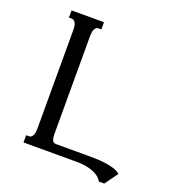

<svg xmlns="http://www.w3.org/2000/svg" viewBox="-140 -819 869 978"><g transform="rotate(20 294.5 -330.0)"><path d="M255.4 -676.8H240.7Q231.9 -676.8 226.6 -671.9Q221.2 -667 218 -659.4Q214.8 -651.9 213.9 -642.6Q212.9 -633.3 212.9 -624.5V-91.3Q212.9 -73.7 217.8 -61.3Q222.7 -48.8 240.2 -48.8H391.6Q419.4 -48.8 448.2 -48.3Q477.1 -47.9 503.4 -44.4Q529.8 -41 552 -34.2Q574.2 -27.3 588.9 -14.6L537.6 56.2H508.3Q500 40.5 485.1 29.8Q470.2 19 451.2 12.5Q432.1 5.9 410.9 2.9Q389.6 0 369.1 0H79.6V-39.1H94.2Q103 -39.1 108.4 -43.9Q113.8 -48.8 116.9 -56.4Q120.1 -64 121.1 -73.2Q122.1 -82.5 122.1 -91.3V-624.5Q122.1 -633.3 121.1 -642.6Q120.1 -651.9 116.9 -659.4Q113.8 -667 108.4 -671.9Q103 -676.8 94.2 -676.8H79.6V-715.8H255.4Z"/></g></svg>

Font: Arian AMU Serif
Style: Regular
Weight: 400
Designer: Ruben Hakobyan (Tarumian)
Foundry: Ruben Hakobyan (Tarumian)
Version: Version 1.002